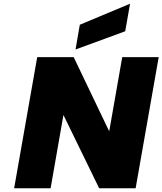

<svg xmlns="http://www.w3.org/2000/svg" viewBox="-20 -1012 873 1032"><path d="M653 -844 386 -746 409 -879 679 -992ZM709 0H513L321 -394L252 0H56L180 -705H376L567 -306L637 -705H833Z"/></svg>

Font: Fz Poppins ExtBd
Style: Italic
Weight: 800
Italic angle: -10°
Designer: Ninad Kale (Devanagari), Jonny Pinhorn (Latin)
Foundry: Indian Type Foundry
Version: Vit hóa bi Vntype.Com & FontZin.Com